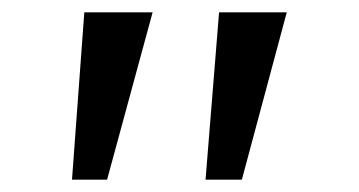

<svg xmlns="http://www.w3.org/2000/svg" viewBox="-20 -720 584 312"><path d="M314 -428 336 -700H446L373 -428ZM97 -428 117 -700H228L154 -428Z"/></svg>

Font: Lexend Peta Light
Style: Regular
Weight: 300
Version: Version 1.007